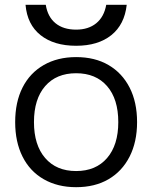

<svg xmlns="http://www.w3.org/2000/svg" viewBox="-20 -767 632 797"><path d="M296 10Q219 10 161.5 -23Q104 -56 73.5 -117Q43 -178 43 -260Q43 -343 73.5 -403.5Q104 -464 161.5 -497Q219 -530 296 -530Q374 -530 430.5 -497Q487 -464 518 -403.5Q549 -343 549 -260Q549 -178 518 -117Q487 -56 430.5 -23Q374 10 296 10ZM296 -57Q378 -57 424.5 -111Q471 -165 471 -260Q471 -356 424.5 -409.5Q378 -463 296 -463Q214 -463 167.5 -409.5Q121 -356 121 -260Q121 -165 167.5 -111Q214 -57 296 -57ZM296 -577Q204 -577 148.5 -621Q93 -665 86 -747H170Q178 -697 210.5 -670.5Q243 -644 296 -644Q347 -644 379.5 -670.5Q412 -697 421 -747H506Q497 -665 442 -621Q387 -577 296 -577Z"/></svg>

Font: M PLUS 2
Style: Regular
Weight: 400
Designer: Coji Morishita
Foundry: UNDERFOREST DESIGN
Version: Version 1.001